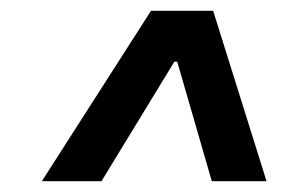

<svg xmlns="http://www.w3.org/2000/svg" viewBox="-20 -729 521 351"><path d="M56.5 -397.7 256 -709.2H369.7L467.3 -397.7H367.2L304 -616.1H298.7L165.5 -397.7Z"/></svg>

Font: Inter UI Semi Bold
Style: Italic
Weight: 600
Italic angle: -9.39999°
Designer: Rasmus Andersson
Foundry: rsms
Version: 3.2;8d6f07862